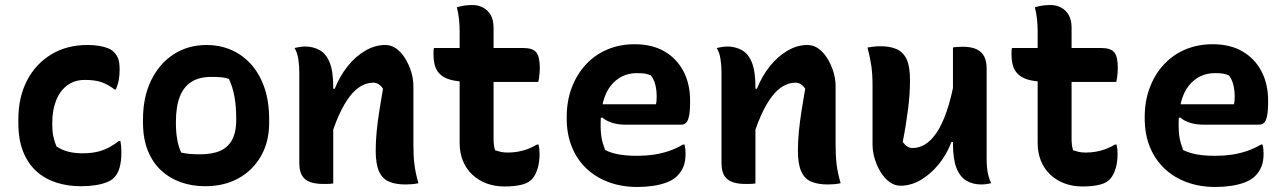

<svg xmlns="http://www.w3.org/2000/svg" viewBox="-20 -729 5120 764"><path d="M328 -550Q354 -550 374.5 -546.5Q395 -543 410 -537Q425 -531 434 -521Q445 -510 450.5 -495Q456 -480 456 -452Q456 -429 452.5 -410Q449 -391 441 -373H436Q408 -394 382.5 -402.5Q357 -411 318 -411Q276 -411 247 -389Q218 -367 203 -328.5Q188 -290 188 -241V-229Q188 -206 192.5 -185Q197 -164 205 -146Q228 -131 253.5 -125Q279 -119 308 -119Q338 -119 362.5 -124Q387 -129 409 -140Q431 -151 453 -168H459Q461 -158 462 -148Q463 -138 463 -123Q463 -88 456 -62.5Q449 -37 433 -21Q423 -11 404 -3.5Q385 4 359 8Q333 12 301 12Q249 12 204 -2.5Q159 -17 125 -47.5Q91 -78 72 -126Q53 -174 53 -240V-254Q53 -342 87.5 -408.5Q122 -475 184 -512.5Q246 -550 328 -550Z M803 -550Q853 -550 897.5 -531.5Q942 -513 976.5 -476Q1011 -439 1031 -383.5Q1051 -328 1051 -253V-240Q1051 -165 1018.5 -108Q986 -51 929 -19.5Q872 12 796 12Q745 12 700.5 -3.5Q656 -19 622 -50Q588 -81 568.5 -129Q549 -177 549 -241V-254Q549 -343 581.5 -409.5Q614 -476 671 -513Q728 -550 803 -550ZM820 -423Q773 -423 742 -403.5Q711 -384 695.5 -344.5Q680 -305 680 -244V-237Q680 -204 685 -175Q690 -146 701 -122Q718 -118 735 -116.5Q752 -115 776 -115Q825 -115 856.5 -129Q888 -143 904 -173.5Q920 -204 920 -250V-257Q920 -305 913 -344Q906 -383 891 -415Q877 -420 860.5 -421.5Q844 -423 820 -423Z M1645 0Q1631 3 1619 4Q1607 5 1593 5Q1555 5 1528.5 -6Q1502 -17 1488.5 -46.5Q1475 -76 1475 -129Q1475 -168 1479 -207.5Q1483 -247 1489.5 -288.5Q1496 -330 1504 -376Q1496 -388 1486.5 -394Q1477 -400 1465 -400Q1441 -400 1417.5 -387Q1394 -374 1371.5 -345Q1349 -316 1327.5 -268Q1306 -220 1286 -149V-376H1312Q1332 -426 1363 -465Q1394 -504 1433 -527Q1472 -550 1513 -550Q1537 -550 1557 -535.5Q1577 -521 1592 -497Q1607 -473 1616 -444Q1625 -415 1625 -386Q1625 -348 1625 -309Q1625 -270 1625 -231.5Q1625 -193 1625 -154Q1625 -108 1629 -75Q1633 -42 1645 0ZM1306 1Q1299 2 1292.5 2.5Q1286 3 1280 3Q1274 3 1267 3Q1240 3 1221 -2.5Q1202 -8 1191 -19Q1180 -30 1175.5 -45Q1171 -60 1171 -79Q1171 -129 1171 -175.5Q1171 -222 1171 -266.5Q1171 -311 1171 -354.5Q1171 -398 1171 -441Q1171 -468 1167 -494Q1163 -520 1152 -538Q1160 -540 1166.5 -541Q1173 -542 1180 -543Q1187 -544 1193 -544Q1226 -544 1252 -529.5Q1278 -515 1292 -480Q1306 -445 1306 -382Q1306 -317 1306 -249.5Q1306 -182 1306 -118.5Q1306 -55 1306 1Z M1707 -538H2062Q2100 -538 2114 -520.5Q2128 -503 2128 -458Q2128 -448 2127 -438Q2126 -428 2125 -419.5Q2124 -411 2122 -403H1859Q1813 -403 1783.5 -409Q1754 -415 1736.5 -429Q1719 -443 1712 -463.5Q1705 -484 1705 -513Q1705 -518 1705 -522.5Q1705 -527 1705.5 -531Q1706 -535 1707 -538ZM2123 -154Q2125 -145 2126 -136Q2127 -127 2127 -119Q2127 -85 2120 -61Q2113 -37 2101 -21Q2094 -12 2084 -5.5Q2074 1 2059.5 5Q2045 9 2027 11Q2009 13 1987 13Q1949 13 1916.5 1Q1884 -11 1859.5 -34Q1835 -57 1822 -89Q1809 -121 1809 -160Q1809 -216 1809 -271.5Q1809 -327 1809 -382.5Q1809 -438 1809 -493.5Q1809 -549 1809 -604Q1809 -628 1806.5 -652Q1804 -676 1798 -700Q1814 -705 1829 -707Q1844 -709 1860 -709Q1883 -709 1902 -699Q1921 -689 1932.5 -669.5Q1944 -650 1944 -619Q1944 -563 1944 -507.5Q1944 -452 1944 -396.5Q1944 -341 1944 -285.5Q1944 -230 1944 -174Q1944 -162 1945.5 -151.5Q1947 -141 1950 -131Q1962 -127 1973 -124.5Q1984 -122 2001 -122Q2022 -122 2041.5 -125.5Q2061 -129 2080 -136Q2099 -143 2117 -154Z M2505 -553Q2575 -553 2624 -524.5Q2673 -496 2699.5 -445.5Q2726 -395 2726 -329V-324Q2726 -286 2721.5 -266Q2717 -246 2709 -239.5Q2701 -233 2691 -233H2467Q2438 -233 2414 -241Q2390 -249 2376 -262L2355 -252L2359 -314H2590Q2592 -321 2592.5 -329.5Q2593 -338 2593 -345Q2593 -369 2588 -390.5Q2583 -412 2570 -429Q2558 -434 2547 -436Q2536 -438 2515 -438Q2450 -438 2410 -387.5Q2370 -337 2370 -234V-229Q2370 -209 2372 -192Q2374 -175 2378.5 -160Q2383 -145 2388 -132Q2412 -120 2442.5 -114.5Q2473 -109 2517 -109Q2550 -109 2581 -113.5Q2612 -118 2641.5 -128Q2671 -138 2698 -154H2704Q2706 -145 2707 -136Q2708 -127 2708 -118Q2708 -87 2699.5 -66Q2691 -45 2675 -29Q2659 -13 2634 -3.5Q2609 6 2579 10.5Q2549 15 2516 15Q2454 15 2402.5 -4Q2351 -23 2313.5 -58.5Q2276 -94 2255.5 -144.5Q2235 -195 2235 -258V-263Q2235 -327 2255 -380Q2275 -433 2311 -472Q2347 -511 2396.5 -532Q2446 -553 2505 -553Z M3325 0Q3311 3 3299 4Q3287 5 3273 5Q3235 5 3208.5 -6Q3182 -17 3168.5 -46.5Q3155 -76 3155 -129Q3155 -168 3159 -207.5Q3163 -247 3169.5 -288.5Q3176 -330 3184 -376Q3176 -388 3166.5 -394Q3157 -400 3145 -400Q3121 -400 3097.5 -387Q3074 -374 3051.5 -345Q3029 -316 3007.5 -268Q2986 -220 2966 -149V-376H2992Q3012 -426 3043 -465Q3074 -504 3113 -527Q3152 -550 3193 -550Q3217 -550 3237 -535.5Q3257 -521 3272 -497Q3287 -473 3296 -444Q3305 -415 3305 -386Q3305 -348 3305 -309Q3305 -270 3305 -231.5Q3305 -193 3305 -154Q3305 -108 3309 -75Q3313 -42 3325 0ZM2986 1Q2979 2 2972.5 2.5Q2966 3 2960 3Q2954 3 2947 3Q2920 3 2901 -2.5Q2882 -8 2871 -19Q2860 -30 2855.5 -45Q2851 -60 2851 -79Q2851 -129 2851 -175.5Q2851 -222 2851 -266.5Q2851 -311 2851 -354.5Q2851 -398 2851 -441Q2851 -468 2847 -494Q2843 -520 2832 -538Q2840 -540 2846.5 -541Q2853 -542 2860 -543Q2867 -544 2873 -544Q2906 -544 2932 -529.5Q2958 -515 2972 -480Q2986 -445 2986 -382Q2986 -317 2986 -249.5Q2986 -182 2986 -118.5Q2986 -55 2986 1Z M3484 -545Q3522 -545 3548 -533.5Q3574 -522 3587.5 -493.5Q3601 -465 3601 -411Q3601 -381 3599 -352Q3597 -323 3593 -292.5Q3589 -262 3584 -230.5Q3579 -199 3572 -164Q3581 -152 3590.5 -146Q3600 -140 3612 -140Q3636 -140 3659.5 -153.5Q3683 -167 3705.5 -199Q3728 -231 3747 -286Q3766 -341 3781 -424V-164H3766Q3747 -114 3715 -75Q3683 -36 3644 -13Q3605 10 3563 10Q3540 10 3520 -4.5Q3500 -19 3485 -43Q3470 -67 3461 -96Q3452 -125 3452 -154Q3452 -193 3452 -231.5Q3452 -270 3452 -309Q3452 -348 3452 -386Q3452 -432 3447.5 -464.5Q3443 -497 3432 -540Q3445 -542 3457 -543.5Q3469 -545 3484 -545ZM3810 -543Q3846 -543 3867 -532.5Q3888 -522 3897 -503Q3906 -484 3906 -457Q3906 -392 3906 -331Q3906 -270 3906 -213Q3906 -156 3906 -99Q3906 -81 3907.5 -63Q3909 -45 3913.5 -28.5Q3918 -12 3924 0Q3918 1 3911 2.5Q3904 4 3897.5 4.5Q3891 5 3884 5Q3851 5 3825.5 -10Q3800 -25 3786 -60.5Q3772 -96 3772 -158Q3772 -224 3772 -290.5Q3772 -357 3772 -420.5Q3772 -484 3772 -540Q3780 -542 3786 -542Q3792 -542 3797.5 -542.5Q3803 -543 3810 -543Z M4007 -538H4362Q4400 -538 4414 -520.5Q4428 -503 4428 -458Q4428 -448 4427 -438Q4426 -428 4425 -419.5Q4424 -411 4422 -403H4159Q4113 -403 4083.5 -409Q4054 -415 4036.5 -429Q4019 -443 4012 -463.5Q4005 -484 4005 -513Q4005 -518 4005 -522.5Q4005 -527 4005.5 -531Q4006 -535 4007 -538ZM4423 -154Q4425 -145 4426 -136Q4427 -127 4427 -119Q4427 -85 4420 -61Q4413 -37 4401 -21Q4394 -12 4384 -5.5Q4374 1 4359.5 5Q4345 9 4327 11Q4309 13 4287 13Q4249 13 4216.5 1Q4184 -11 4159.5 -34Q4135 -57 4122 -89Q4109 -121 4109 -160Q4109 -216 4109 -271.5Q4109 -327 4109 -382.5Q4109 -438 4109 -493.5Q4109 -549 4109 -604Q4109 -628 4106.5 -652Q4104 -676 4098 -700Q4114 -705 4129 -707Q4144 -709 4160 -709Q4183 -709 4202 -699Q4221 -689 4232.5 -669.5Q4244 -650 4244 -619Q4244 -563 4244 -507.5Q4244 -452 4244 -396.5Q4244 -341 4244 -285.5Q4244 -230 4244 -174Q4244 -162 4245.5 -151.5Q4247 -141 4250 -131Q4262 -127 4273 -124.5Q4284 -122 4301 -122Q4322 -122 4341.5 -125.5Q4361 -129 4380 -136Q4399 -143 4417 -154Z M4805 -553Q4875 -553 4924 -524.5Q4973 -496 4999.5 -445.5Q5026 -395 5026 -329V-324Q5026 -286 5021.5 -266Q5017 -246 5009 -239.5Q5001 -233 4991 -233H4767Q4738 -233 4714 -241Q4690 -249 4676 -262L4655 -252L4659 -314H4890Q4892 -321 4892.5 -329.5Q4893 -338 4893 -345Q4893 -369 4888 -390.5Q4883 -412 4870 -429Q4858 -434 4847 -436Q4836 -438 4815 -438Q4750 -438 4710 -387.5Q4670 -337 4670 -234V-229Q4670 -209 4672 -192Q4674 -175 4678.5 -160Q4683 -145 4688 -132Q4712 -120 4742.5 -114.5Q4773 -109 4817 -109Q4850 -109 4881 -113.5Q4912 -118 4941.5 -128Q4971 -138 4998 -154H5004Q5006 -145 5007 -136Q5008 -127 5008 -118Q5008 -87 4999.5 -66Q4991 -45 4975 -29Q4959 -13 4934 -3.5Q4909 6 4879 10.5Q4849 15 4816 15Q4754 15 4702.5 -4Q4651 -23 4613.5 -58.5Q4576 -94 4555.5 -144.5Q4535 -195 4535 -258V-263Q4535 -327 4555 -380Q4575 -433 4611 -472Q4647 -511 4696.5 -532Q4746 -553 4805 -553Z"/></svg>

Font: Recursive Casual
Style: Bold
Weight: 700
Version: Version 1.085